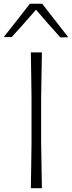

<svg xmlns="http://www.w3.org/2000/svg" viewBox="-60 -988 379 1008"><path d="M102 0Q103 -60 103.8 -115.8Q104.5 -171.5 105.5 -237V-475Q104.5 -541 103.8 -596.8Q103 -652.5 102 -713H160Q159 -652.5 158 -596.8Q157 -541 156 -475V-237Q157 -171.5 158 -116Q159 -60.5 160 0ZM257 -791.5Q190.5 -864.5 129 -937Q98 -901 66.2 -865.2Q34.5 -829.5 1.5 -793.5H-40.5Q-5.5 -837.5 28.8 -881Q63 -924.5 97 -968.5H161.5Q195 -925.5 229.5 -881Q264 -836.5 298.5 -792.5Z"/></svg>

Font: Commissioner Loud ExtraLight
Style: Regular
Weight: 200
Designer: Kostas Bartsokas
Foundry: Kostas Bartsokas
Version: Version 1.000; ttfautohint (v1.8.3)